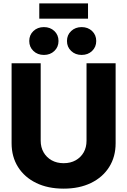

<svg xmlns="http://www.w3.org/2000/svg" viewBox="-20 -1100 749 1131"><path d="M355 11.2Q262.2 11.2 193.4 -22.2Q124.5 -55.7 86.4 -116Q48.3 -176.3 48.3 -256.3V-727.5H219.7V-271Q219.7 -232.4 236.8 -202.6Q253.9 -172.9 284.2 -155.8Q314.5 -138.7 355 -138.7Q395.5 -138.7 425.8 -155.8Q456.1 -172.9 472.9 -202.4Q489.7 -231.9 489.7 -271V-727.5H661.1V-256.3Q661.1 -176.3 623 -116Q585 -55.7 516.1 -22.2Q447.3 11.2 355 11.2ZM460.9 -776.4Q423.8 -776.4 399.2 -799.8Q374.5 -823.2 374.5 -858.4Q374.5 -894 399.2 -917.2Q423.8 -940.4 460.9 -940.4Q498 -940.4 522.5 -917.2Q546.9 -894 546.9 -858.4Q546.9 -823.2 522.5 -799.8Q498 -776.4 460.9 -776.4ZM238.8 -776.4Q201.2 -776.4 176.8 -799.8Q152.3 -823.2 152.3 -858.4Q152.3 -894 176.8 -917.2Q201.2 -940.4 238.8 -940.4Q275.9 -940.4 300.3 -917.2Q324.7 -894 324.7 -858.4Q324.7 -823.2 300.3 -799.8Q275.9 -776.4 238.8 -776.4ZM498.5 -1080.1V-990.2H211.4V-1080.1Z"/></svg>

Font: Inter 28pt ExtraBold
Style: Regular
Weight: 800
Designer: Rasmus Andersson
Foundry: rsms
Version: Version 4.001;git-66647c0bb